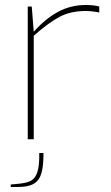

<svg xmlns="http://www.w3.org/2000/svg" viewBox="-20 -557 444 768"><path d="M91 -531H107L115 -430Q160 -481 211 -509Q262 -537 323 -537Q356 -537 377 -531V-507Q347 -513 323 -513Q263 -513 219 -490Q175 -467 115 -414V0H91ZM23 181 55 178Q86 175 103 166.5Q120 158 129 132.5Q138 107 137 55H154Q154 108 145.5 136.5Q137 165 115 178Q93 191 50 191H23Z"/></svg>

Font: Exo Thin
Style: Regular
Weight: 250
Designer: Natanael Gama
Foundry: Natanael Gama
Version: Version 1.500; ttfautohint (v1.6)